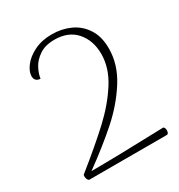

<svg xmlns="http://www.w3.org/2000/svg" viewBox="-167 -815 869 930"><g transform="rotate(-30 268.0 -350.5)"><path d="M51 -34Q173 -132 247.5 -201.5Q322 -271 370 -346.5Q418 -422 418 -499Q418 -574 375.5 -623Q333 -672 255 -672Q203 -672 170 -649.5Q137 -627 121.5 -597Q106 -567 103 -542Q88 -542 79.5 -550.5Q71 -559 71 -574Q71 -599 93.5 -629Q116 -659 158.5 -680Q201 -701 257 -701Q312 -701 358.5 -680Q405 -659 434 -615Q463 -571 463 -504Q463 -415 410.5 -332Q358 -249 280 -179.5Q202 -110 93 -31Q227 -31 465 -39L499 -40Q508 -36 508 -19Q508 -12 505.5 -6.5Q503 -1 498 0H62Q55 -4 52 -13.5Q49 -23 51 -34Z"/></g></svg>

Font: Arima Madurai ExtraLight
Style: Regular
Weight: 275
Designer: Joana Correia and Natanael Gama
Foundry: NDISCOVER
Version: Version 1.020